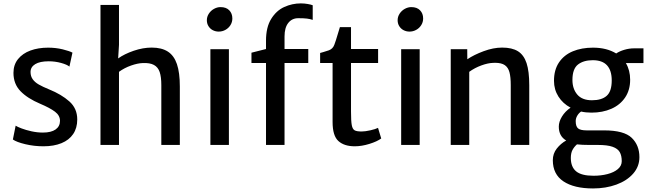

<svg xmlns="http://www.w3.org/2000/svg" viewBox="-20 -841 3768 1114"><path d="M229 -71.8Q276.9 -71.8 302.5 -89.8Q328.1 -107.9 328.1 -140.1Q328.1 -170.9 299.1 -192.9Q270 -214.8 213.4 -238.8Q139.6 -270 98.9 -312Q58.1 -354 58.1 -418Q58.1 -465.3 84.7 -498.3Q111.3 -531.2 156.7 -547.9Q202.1 -564.5 259.3 -564.5Q304.2 -564.5 343.8 -554.7Q383.3 -544.9 400.4 -535.6L382.8 -454.6Q369.1 -466.3 334.5 -475.8Q299.8 -485.4 262.7 -485.4Q211.4 -485.4 184.3 -468.8Q157.2 -452.1 157.2 -423.3Q157.2 -398.9 169.7 -381.3Q182.1 -363.8 205.1 -350.6Q228 -337.4 265.1 -322.3Q336.4 -293.5 382.3 -252.7Q428.2 -211.9 428.2 -147.9Q428.2 -98.1 404.5 -63.2Q380.9 -28.3 336.7 -10.3Q292.5 7.8 231.9 7.8Q177.7 7.8 126.7 -4.4Q75.7 -16.6 54.7 -31.7L70.8 -111.8Q80.1 -105.5 105 -95.9Q129.9 -86.4 163.1 -79.1Q196.3 -71.8 229 -71.8Z M1023.4 -339.4V0H916V-347.2Q916 -394.5 906.5 -422.9Q897 -451.2 873.3 -464.1Q849.6 -477.1 807.6 -475.1Q778.3 -474.1 740.2 -460.7Q702.1 -447.3 670.4 -424.3V0H563V-812.5H670.4V-580.6L665.5 -502Q701.7 -527.8 755.6 -546.4Q809.6 -564.9 859.9 -564.9Q918 -564.9 953.9 -541.7Q989.7 -518.6 1006.6 -469Q1023.4 -419.4 1023.4 -339.4Z M1308.1 -555.7V0H1200.7V-555.7ZM1259.3 -799.8Q1292.5 -799.8 1310.3 -781.2Q1328.1 -762.7 1328.1 -733.9Q1328.1 -712.4 1316.9 -694.8Q1305.7 -677.2 1287.6 -667.5Q1269.5 -657.7 1249 -657.7Q1230.5 -657.7 1214.8 -665.8Q1199.2 -673.8 1189.7 -689Q1180.2 -704.1 1180.2 -723.6Q1180.2 -744.1 1191.7 -761.7Q1203.1 -779.3 1221.7 -789.6Q1240.2 -799.8 1259.3 -799.8Z M1439 -475.6V-535.2L1523.4 -556.6V-605Q1523.4 -683.1 1553.5 -731.4Q1583.5 -779.8 1629.4 -800.5Q1675.3 -821.3 1725.1 -821.3Q1745.6 -821.3 1765.1 -817.9Q1784.7 -814.5 1794.4 -810.5V-725.6Q1778.8 -731 1760.5 -733.2Q1742.2 -735.4 1710.4 -735.4Q1674.3 -735.4 1652.6 -708Q1630.9 -680.7 1630.9 -629.4V-556.6H1768.6V-475.6H1630.9V0H1523.4V-475.6Z M1909.7 -475.6H1837.4V-533.7L1855 -538.6Q1877.4 -544.9 1888.2 -549.1Q1898.9 -553.2 1907 -560.8Q1915 -568.4 1919.9 -581.5Q1927.2 -600.1 1941.4 -648.4L1952.1 -683.6H2016.6V-556.6H2173.8V-475.6H2016.6V-193.8Q2016.6 -138.2 2021 -115Q2025.4 -91.8 2037.4 -85Q2049.3 -78.1 2078.1 -78.1Q2099.1 -78.1 2129.2 -85Q2159.2 -91.8 2173.3 -99.1L2191.9 -37.6Q2168 -20 2123.3 -6.1Q2078.6 7.8 2038.1 7.8Q1977.1 7.8 1943.4 -22.7Q1909.7 -53.2 1909.7 -133.3Z M2415 -555.7V0H2307.6V-555.7ZM2366.2 -799.8Q2399.4 -799.8 2417.2 -781.2Q2435.1 -762.7 2435.1 -733.9Q2435.1 -712.4 2423.8 -694.8Q2412.6 -677.2 2394.5 -667.5Q2376.5 -657.7 2356 -657.7Q2337.4 -657.7 2321.8 -665.8Q2306.2 -673.8 2296.6 -689Q2287.1 -704.1 2287.1 -723.6Q2287.1 -744.1 2298.6 -761.7Q2310.1 -779.3 2328.6 -789.6Q2347.2 -799.8 2366.2 -799.8Z M2690.9 -555.7 2691.4 -497.1Q2729.5 -522.9 2785.9 -543.9Q2842.3 -564.9 2893.6 -564.9Q2951.2 -564.9 2985.4 -543.5Q3019.5 -522 3035.2 -474.6Q3050.8 -427.2 3050.8 -346.7V0H2943.4V-347.2Q2943.4 -394 2936 -421.6Q2928.7 -449.2 2909.2 -462.9Q2889.6 -476.6 2852.5 -476.6Q2843.8 -476.6 2839.4 -476.1Q2810.1 -475.1 2772.2 -461.2Q2734.4 -447.3 2702.6 -424.3V0H2595.2V-555.7Z M3713.4 -475.1H3611.3Q3636.2 -433.1 3636.2 -378.4Q3636.2 -318.4 3606.9 -275.1Q3577.6 -231.9 3526.9 -209.7Q3476.1 -187.5 3412.1 -187.5Q3378.9 -187.5 3351.6 -193.8Q3337.9 -184.6 3329.1 -169.4Q3320.3 -154.3 3320.3 -138.2Q3320.3 -107.4 3334.2 -95.9Q3348.1 -84.5 3383.8 -84.5H3484.9Q3600.6 -84.5 3645.3 -41.3Q3689.9 2 3689.9 70.8Q3689.9 125 3653.8 166.3Q3617.7 207.5 3556.4 230Q3495.1 252.4 3420.9 252.4Q3311 252.4 3249.3 211.4Q3187.5 170.4 3187.5 88.4Q3187.5 50.3 3210.4 21Q3233.4 -8.3 3265.1 -25.9Q3222.2 -50.8 3222.2 -106.4Q3222.2 -134.8 3240.5 -164.8Q3258.8 -194.8 3290.5 -216.3Q3245.6 -240.2 3220 -280.8Q3194.3 -321.3 3194.3 -372.1Q3194.3 -436 3223.6 -479.2Q3252.9 -522.5 3304 -543.5Q3355 -564.5 3420.4 -564.5Q3500 -564.5 3555.2 -530.8Q3573.7 -543.5 3602.1 -552Q3630.4 -560.5 3659.2 -560.5H3713.4ZM3529.3 -374.5Q3529.3 -432.1 3502 -461.9Q3474.6 -491.7 3419.4 -491.7Q3365.7 -491.7 3333.5 -466.6Q3301.3 -441.4 3301.3 -377Q3301.3 -325.7 3329.3 -292.5Q3357.4 -259.3 3414.6 -259.3Q3471.2 -259.3 3500.2 -285.2Q3529.3 -311 3529.3 -374.5ZM3327.6 -3.4Q3311 11.2 3301.5 29.3Q3292 47.4 3292 75.7Q3292 127.9 3323 153.3Q3354 178.7 3423.3 178.7Q3467.8 178.7 3505.1 168.9Q3542.5 159.2 3564.9 140.1Q3587.4 121.1 3587.4 94.2Q3587.4 62 3575.9 41.7Q3564.5 21.5 3534.4 10.7Q3504.4 0 3449.7 0H3399.9Q3355.5 0 3327.6 -3.4Z"/></svg>

Font: Merriweather Sans
Style: Regular
Weight: 400
Designer: Eben Sorkin
Foundry: Eben Sorkin
Version: Version 1.006; ttfautohint (v1.4.1) -l 6 -r 50 -G 0 -x 11 -H